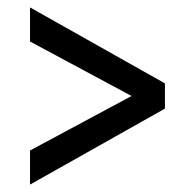

<svg xmlns="http://www.w3.org/2000/svg" viewBox="-20 -513 526 518"><path d="M61 -15V-107L335 -254L61 -401V-493L425 -288V-220Z"/></svg>

Font: Mukta Vaani SemiBold
Style: Regular
Weight: 600
Designer: Noopur Datye, Girish Dalvi, Yashodeep Gholap, Pallavi Karambelkar
Foundry: Ek Type
Version: Version 2.538;PS 1.000;hotconv 16.6.51;makeotf.lib2.5.65220;